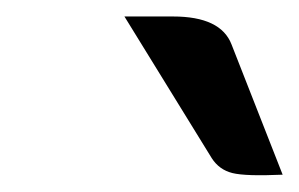

<svg xmlns="http://www.w3.org/2000/svg" viewBox="-20 -756 363 233"><path d="M237 -564 131 -736H190Q248 -736 261 -702L323 -544Q278 -542 262 -546Q246 -550 237 -564Z"/></svg>

Font: K2D
Style: Italic
Weight: 400
Italic angle: -10°
Designer: Katatrad Aksorn Co.,Ltd.
Foundry: Cadson Demak Co.,Ltd.
Version: Version 1.000; ttfautohint (v1.6)